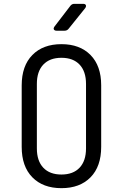

<svg xmlns="http://www.w3.org/2000/svg" viewBox="-20 -970 640 1000"><path d="M300 10Q204 10 148.5 -46.5Q93 -103 93 -205V-525Q93 -627 148.5 -683.5Q204 -740 300 -740Q396 -740 451.5 -683.5Q507 -627 507 -526V-205Q507 -103 451.5 -46.5Q396 10 300 10ZM300 -61Q361 -61 394.5 -96.5Q428 -132 428 -197V-533Q428 -598 394.5 -633.5Q361 -669 300 -669Q239 -669 205.5 -633.5Q172 -598 172 -533V-197Q172 -132 205.5 -96.5Q239 -61 300 -61ZM275 -810Q265 -810 261 -816Q257 -822 264 -832L346 -939Q354 -950 367 -950H413Q424 -950 427 -943.5Q430 -937 424 -928L338 -821Q330 -810 316 -810Z"/></svg>

Font: Pitagon Sans Mono Light
Style: Regular
Weight: 300
Monospace: yes
Designer: Travis Tran
Foundry: Pitagon
Version: Version 1.001; ttfautohint (v1.8.4.7-5d5b);gftools[0.9.26]